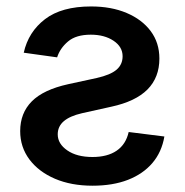

<svg xmlns="http://www.w3.org/2000/svg" viewBox="-20 -573 583 604"><path d="M54.7 -407.2Q69.3 -472.7 121.6 -512.7Q173.8 -552.7 266.6 -552.7Q330.1 -552.7 378.4 -532.2Q426.8 -511.7 454.1 -475.1Q481.4 -438.5 481.4 -388.7Q481.4 -329.6 444.1 -291.7Q406.7 -253.9 330.1 -237.3L237.8 -216.8Q199.7 -208 180.7 -191.7Q161.6 -175.3 161.6 -150.4Q161.6 -120.6 191.7 -99.9Q221.7 -79.1 271 -79.1Q317.9 -79.1 346.9 -98.9Q376 -118.7 384.8 -157.7L497.1 -143.6Q488.8 -94.7 459.5 -60.3Q430.2 -25.9 382.6 -7.3Q335 11.2 271 11.2Q204.1 11.2 152.8 -10.7Q101.6 -32.7 72.5 -71.5Q43.5 -110.4 43.5 -160.6Q43.5 -217.3 80.1 -254.2Q116.7 -291 194.3 -308.1L284.2 -327.6Q327.6 -337.4 346.7 -353.8Q365.7 -370.1 365.7 -396Q365.7 -425.8 337.2 -444.8Q308.6 -463.9 265.6 -463.9Q219.2 -463.9 194.1 -442.6Q168.9 -421.4 159.7 -392.6Z"/></svg>

Font: Inter
Style: 540
Weight: 540
Designer: Rasmus Andersson
Foundry: rsms
Version: Version 4.001;git-66647c0bb